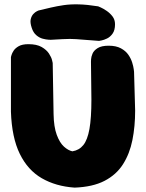

<svg xmlns="http://www.w3.org/2000/svg" viewBox="-20 -855 668 878"><path d="M321 3Q235 -3 171 -40Q107 -77 70.5 -151.5Q34 -226 30 -344V-594Q30 -594 32.5 -603Q35 -612 42.5 -623.5Q50 -635 66 -644Q82 -653 110 -653Q148 -653 170.5 -640Q193 -627 204 -610Q215 -593 218 -580Q221 -567 221 -567L225 -333Q226 -275 239.5 -238.5Q253 -202 272.5 -184.5Q292 -167 311 -163Q342 -168 361 -191.5Q380 -215 389 -265Q398 -315 398 -400L396 -573Q396 -573 396.5 -584Q397 -595 403 -609.5Q409 -624 426.5 -635Q444 -646 477 -646Q511 -646 533 -634Q555 -622 567 -604.5Q579 -587 584.5 -569Q590 -551 591.5 -539Q593 -527 593 -527L598 -349Q598 -277 585.5 -214.5Q573 -152 542.5 -104Q512 -56 458 -28Q404 0 321 3ZM506 -744Q506 -717 495 -701.5Q484 -686 469.5 -679Q455 -672 444 -670Q433 -668 433 -668Q391 -671 367 -673Q343 -675 328 -676Q313 -677 299.5 -677Q286 -677 266.5 -676Q247 -675 212 -673Q212 -673 201.5 -673.5Q191 -674 175.5 -678Q160 -682 146 -694Q132 -706 125 -728Q117 -752 120.5 -767Q124 -782 132.5 -791Q141 -800 148.5 -803.5Q156 -807 156 -807Q185 -814 213 -820.5Q241 -827 271.5 -831.5Q302 -836 340.5 -835Q379 -834 429 -826Q429 -826 440.5 -821Q452 -816 467.5 -805.5Q483 -795 494.5 -780Q506 -765 506 -744Z"/></svg>

Font: Sour Gummy Black
Style: Regular
Weight: 900
Designer: Stefie Justprince
Foundry: Eifetstype
Version: Version 1.000